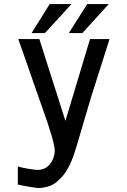

<svg xmlns="http://www.w3.org/2000/svg" viewBox="-20 -746 640 964"><path d="M169.5 107Q197 107 216.5 91.8Q236 76.5 245.5 53.8Q255 31 255 9.5Q255 -11 237.8 -69Q220.5 -127 197 -192.5Q193.5 -202 145.5 -339Q91.5 -495.5 71.5 -550H177.5L308.5 -139L432 -550H530L436 -254Q426.5 -224 396 -118.5Q358 12.5 349 37Q323.5 106 291.8 141.2Q260 176.5 232.8 186.5Q205.5 196.5 177.5 198Q167 198.5 128.2 192Q89.5 185.5 69.5 180.5V89.5Q88.5 96 122.5 101.5Q156.5 107 169.5 107ZM418 -725.5H526L393.5 -580H325.5ZM229.5 -725.5H339L205.5 -580H138.5Z"/></svg>

Font: JuliaMono Medium
Style: Regular
Weight: 500
Monospace: yes
Designer: cormullion
Foundry: corm
Version: Version 0.054; ttfautohint (v1.8.4)